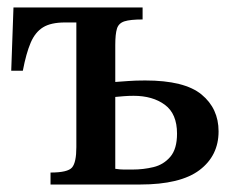

<svg xmlns="http://www.w3.org/2000/svg" viewBox="-20 -493 628 513"><path d="M354 0H115V-32Q161 -32 172.5 -45.5Q184 -59 184 -100V-433H154Q116 -433 95 -420Q74 -407 62 -379Q50 -351 41 -304H10L16 -473H361V-441Q328 -441 312.5 -436Q297 -431 292.5 -416.5Q288 -402 288 -373V-274Q303 -275 322.5 -276.5Q342 -278 368 -278Q473 -278 518.5 -240.5Q564 -203 564 -142Q564 -77 513 -38.5Q462 0 354 0ZM334 -40Q363 -40 390 -46.5Q417 -53 435 -74Q453 -95 453 -136Q453 -189 420.5 -213Q388 -237 337 -237Q323 -237 311 -236Q299 -235 288 -234V-42Q301 -40 310.5 -40Q320 -40 334 -40Z"/></svg>

Font: STIX Two Text Medium
Style: Regular
Weight: 500
Designer: Ross Mills, John Hudson & Paul Hanslow, Tiro Typeworks Ltd; with prior portions MicroPress Inc., and Coen Hoffman.
Foundry: Tiro Typeworks Ltd
Version: Version 2.13 b171